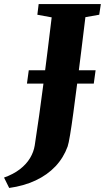

<svg xmlns="http://www.w3.org/2000/svg" viewBox="-111 -763 520 951"><path d="M-65.5 168 -91 116.5Q-44.5 100 -12.5 75.2Q19.5 50.5 37.8 20Q56 -10.5 61 -42.5Q72 -113.5 83 -191.5Q94 -269.5 104.5 -351.2Q115 -433 125.2 -515.2Q135.5 -597.5 145 -677L74 -690L80.5 -743H388.5L380.5 -690L312 -678Q302 -595.5 291.5 -510.5Q281 -425.5 271 -347Q261 -268.5 252.2 -203.8Q243.5 -139 236.2 -95.5Q229 -52 224 -37.5Q204 18 163.8 60.8Q123.5 103.5 65.2 130.8Q7 158 -65.5 168ZM22.5 -349 31.5 -415H362.5L353.5 -349Z"/></svg>

Font: Merriweather 20pt Black
Style: Italic
Weight: 900
Italic angle: -7.8°
Version: Version 2.101